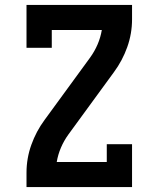

<svg xmlns="http://www.w3.org/2000/svg" viewBox="-20 -755 640 775"><path d="M348 -338 252 -397 344 -523Q362 -548 374 -576Q386 -604 391 -634H189V-562H87V-735H513V-677Q513 -619 493.5 -564.5Q474 -510 440 -464ZM87 0V-58Q87 -116 106.5 -170.5Q126 -225 160 -271L252 -397L348 -338L256 -212Q238 -187 226 -159Q214 -131 209 -101H411V-173H513V0Z"/></svg>

Font: Iosevka Curly Slab Extended
Style: Bold
Weight: 700
Width: 7
Monospace: yes
Designer: Belleve Invis
Foundry: Belleve Invis
Version: Version 11.1.0; ttfautohint (v1.8.3)